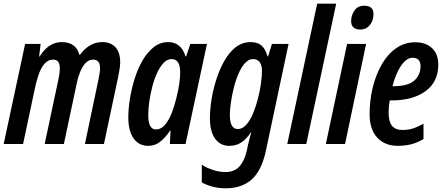

<svg xmlns="http://www.w3.org/2000/svg" viewBox="-25 -780 2407 1040"><path d="M-5 0 111 -542H195L187 -474H190Q212 -511 242.5 -531.5Q273 -552 309 -552Q387 -552 405 -483H408Q431 -515 461.5 -533.5Q492 -552 529 -552Q575 -552 600.5 -524Q626 -496 626 -443Q626 -427 623 -407.5Q620 -388 616 -368L538 0H435L507 -343Q511 -362 514 -380Q517 -398 517 -410Q517 -457 480 -457Q455 -457 437.5 -437.5Q420 -418 408.5 -389Q397 -360 391 -330L321 0H217L291 -348Q295 -366 297 -382.5Q299 -399 299 -411Q299 -457 263 -457Q234 -457 214.5 -433Q195 -409 182.5 -371Q170 -333 162 -292L100 0Z M778 10Q727 10 698.5 -30.5Q670 -71 670 -145Q670 -189 678.5 -243Q687 -297 703.5 -351Q720 -405 746 -450.5Q772 -496 807 -524Q842 -552 887 -552Q920 -552 944 -533Q968 -514 980 -474H983L1006 -542H1096L980 0H895L899 -73H897Q871 -35 843 -12.5Q815 10 778 10ZM819 -79Q848 -79 869.5 -105Q891 -131 906 -170Q921 -209 930 -248Q942 -296 946.5 -329Q951 -362 951 -389Q951 -460 904 -460Q881 -460 861 -439Q841 -418 825.5 -384Q810 -350 799.5 -309Q789 -268 783.5 -228Q778 -188 778 -157Q778 -79 819 -79Z M1197 240Q1159 240 1124.5 230.5Q1090 221 1068 208V112Q1089 127 1125.5 139.5Q1162 152 1196 152Q1244 152 1271.5 122Q1299 92 1312 36L1318 6Q1321 -6 1325.5 -24Q1330 -42 1336 -63H1334Q1308 -24 1280 -7Q1252 10 1217 10Q1168 10 1140 -29Q1112 -68 1112 -140Q1112 -185 1120.5 -239.5Q1129 -294 1146.5 -349Q1164 -404 1190 -450Q1216 -496 1251.5 -524Q1287 -552 1333 -552Q1371 -552 1392.5 -532.5Q1414 -513 1424 -474H1427L1448 -542H1538L1416 33Q1393 143 1339 191.5Q1285 240 1197 240ZM1263 -81Q1288 -81 1309 -104.5Q1330 -128 1345.5 -165Q1361 -202 1372 -245Q1383 -288 1388.5 -328Q1394 -368 1394 -397Q1394 -427 1381.5 -443.5Q1369 -460 1346 -460Q1322 -460 1302 -438Q1282 -416 1266.5 -380Q1251 -344 1241 -303Q1231 -262 1225.5 -223.5Q1220 -185 1220 -157Q1220 -81 1263 -81Z M1531 0 1693 -760H1796L1634 0Z M1927 -620Q1877 -620 1877 -666Q1877 -696 1894.5 -722.5Q1912 -749 1948 -749Q1998 -749 1998 -704Q1998 -669 1978.5 -644.5Q1959 -620 1927 -620ZM1740 0 1855 -542H1958L1844 0Z M2130 10Q2059 10 2018 -35Q1977 -80 1977 -161Q1977 -236 1994 -306Q2011 -376 2043 -431.5Q2075 -487 2121 -519Q2167 -551 2225 -551Q2281 -551 2315 -519.5Q2349 -488 2349 -430Q2349 -337 2280.5 -286.5Q2212 -236 2094 -236H2086Q2080 -204 2080 -172Q2080 -121 2098.5 -98.5Q2117 -76 2155 -76Q2185 -76 2210 -83.5Q2235 -91 2269 -110V-27Q2236 -7 2202 1.5Q2168 10 2130 10ZM2104 -313Q2185 -313 2219 -343.5Q2253 -374 2253 -422Q2253 -443 2242.5 -455Q2232 -467 2210 -467Q2177 -467 2148 -425Q2119 -383 2101 -313Z"/></svg>

Font: Noto Sans ExtraCondensed SemiBold
Style: Italic
Weight: 600
Width: 2
Italic angle: -12°
Designer: Monotype Design Team
Foundry: Monotype Imaging Inc.
Version: Version 2.013; ttfautohint (v1.8.4.7-5d5b)